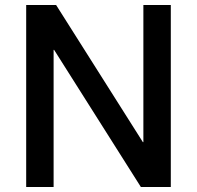

<svg xmlns="http://www.w3.org/2000/svg" viewBox="-20 -750 790 770"><path d="M85 0V-730H205L553 -180H555V-730H665V0H545L197 -550H195V0Z"/></svg>

Font: M PLUS 1 Medium
Style: Regular
Weight: 500
Designer: Coji Morishita
Foundry: UNDERFOREST DESIGN
Version: Version 1.001